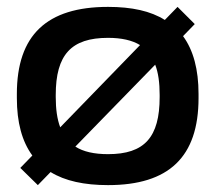

<svg xmlns="http://www.w3.org/2000/svg" viewBox="-20 -529 626 558"><path d="M29 -256V-244C29 -173 44 -118 74 -77L39 -41L90 9L127 -29C169 -3 225 9 294 9C471 9 557 -73 557 -244V-256C557 -327 542 -383 512 -424L546 -459L496 -509L459 -471C418 -497 363 -509 294 -509C116 -509 29 -427 29 -256ZM142 -247V-253C142 -370 187 -419 294 -419C333 -419 364 -412 387 -398L155 -159C146 -183 142 -212 142 -247ZM199 -103 431 -341C440 -318 444 -289 444 -253V-247C444 -130 400 -81 294 -81C254 -81 222 -88 199 -103Z"/></svg>

Font: LT Wave Medium
Style: Regular
Weight: 500
Designer: Daniel Lyons
Version: Version 2.5 (Glyphs App)